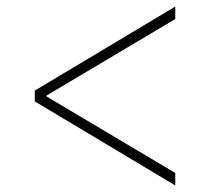

<svg xmlns="http://www.w3.org/2000/svg" viewBox="-20 -591 640 585"><path d="M86 -282V-315L514 -571V-533L122 -300V-297L514 -64V-26Z"/></svg>

Font: IBM Plex Sans ExtLt
Style: Regular
Weight: 200
Designer: Mike Abbink, Paul van der Laan, Pieter van Rosmalen
Foundry: Bold Monday
Version: Version 3.005